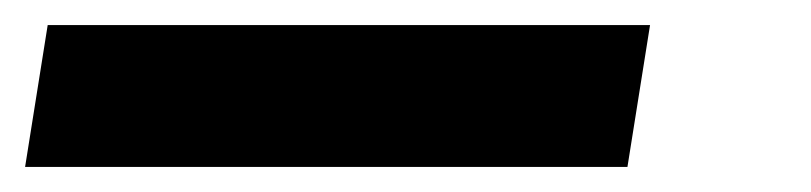

<svg xmlns="http://www.w3.org/2000/svg" viewBox="-26 5 646 153"><path d="M-6 138 12 25H492L474 138Z"/></svg>

Font: JetBrains Mono NL
Style: Bold Italic
Weight: 700
Italic angle: -9°
Designer: Philipp Nurullin, Konstantin Bulenkov
Foundry: JetBrains
Version: Version 2.304; ttfautohint (v1.8.4.7-5d5b)